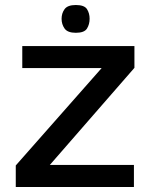

<svg xmlns="http://www.w3.org/2000/svg" viewBox="-20 -747 604 767"><path d="M43 0V-86L386 -475H69V-563H517V-476L179 -88H515V0ZM283 -616Q250 -616 238 -633Q226 -650 226 -672Q226 -694 238 -710.5Q250 -727 283 -727Q317 -727 327.5 -710.5Q338 -694 338 -672Q338 -650 327.5 -633Q317 -616 283 -616Z"/></svg>

Font: Darker Grotesque
Style: Bold
Weight: 700
Designer: Gabriel Lam
Foundry: TypeRant
Version: Version 1.000;gftools[0.9.28]